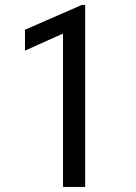

<svg xmlns="http://www.w3.org/2000/svg" viewBox="-20 -734 534 754"><path d="M314.5 0H227.5V-602.1L78.1 -535.2V-617.2L300.8 -714.4H314.5Z"/></svg>

Font: MAUL Condensed
Style: Condensed Regular
Weight: 400
Designer: MAUL
Version: Version 1.0; 2020; ttfautohint (v1.8.3)